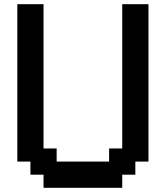

<svg xmlns="http://www.w3.org/2000/svg" viewBox="-20 -1020 790 915"><path d="M187.5 -125V-187.5H125V-250H62.5V-1000H187.5V-312.5H250V-250H500V-312.5H562.5V-1000H687.5V-250H625V-187.5H562.5V-125Z"/></svg>

Font: Better VCR
Style: Regular
Weight: 400
Designer: artdzyk
Foundry: https://fontstruct.com
Version: Version 1.0